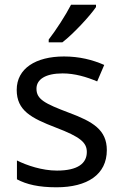

<svg xmlns="http://www.w3.org/2000/svg" viewBox="-20 -786 519 816"><path d="M388 -756V-766H282C259 -721 216 -655 187 -618V-606H245C292 -642 363 -719 388 -756ZM434 -148C434 -234 375 -269 273 -307C170 -346 135 -364 135 -409C135 -449 174 -474 246 -474C298 -474 348 -459 393 -440L423 -510C373 -532 317 -546 252 -546C132 -546 51 -495 51 -404C51 -316 113 -284 217 -244C322 -204 349 -180 349 -140C349 -92 311 -61 222 -61C159 -61 94 -83 52 -104V-24C93 -2 145 10 220 10C351 10 434 -44 434 -148Z"/></svg>

Font: Noto Sans Nandinagari
Style: Regular
Weight: 400
Designer: Ek Type
Foundry: Ek Type
Version: Version 1.002